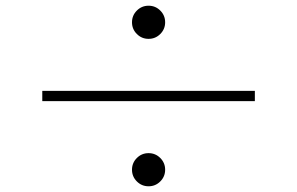

<svg xmlns="http://www.w3.org/2000/svg" viewBox="-20 -708 1040 672"><path d="M500 -688Q524 -688 541 -671Q558 -654 558 -630Q558 -606 541 -589Q524 -572 500 -572Q476 -572 459 -589Q442 -606 442 -630Q442 -654 459 -671Q476 -688 500 -688ZM872 -390V-354H128V-390ZM500 -172Q524 -172 541 -155Q558 -138 558 -114Q558 -90 541 -73Q524 -56 500 -56Q476 -56 459 -73Q442 -90 442 -114Q442 -138 459 -155Q476 -172 500 -172Z"/></svg>

Font: Noto Sans TC Thin
Style: Regular
Weight: 100
Designer: Ryoko NISHIZUKA 西塚涼子 (kana, bopomofo & ideographs); Paul D. Hunt (Latin, Greek & Cyrillic); Sandoll Communications 산돌커뮤니
Foundry: Adobe
Version: Version 2.004-H2;hotconv 1.0.118;makeotfexe 2.5.65603